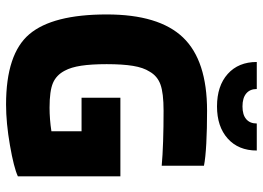

<svg xmlns="http://www.w3.org/2000/svg" viewBox="-134 -702 847 618"><g transform="rotate(90 289.0 -393.5)"><path d="M27 0ZM403 -233H295V-358H548V-28Q520 -15 448 -2.5Q376 10 317 10Q154 10 90.5 -65Q27 -140 27 -314Q27 -482 101 -559.5Q175 -637 337 -637Q396 -637 442.5 -634.5Q489 -632 514 -627V-491Q481 -494 435.5 -495.5Q390 -497 337 -497Q280 -497 252.5 -487Q225 -477 211 -452Q198 -432 192.5 -398.5Q187 -365 187 -314Q187 -265 192 -232Q197 -199 208 -179Q222 -152 247.5 -141Q273 -130 327 -130Q345 -130 364.5 -131.5Q384 -133 403 -136ZM378 -797H465Q465 -738 426.5 -703.5Q388 -669 323 -669Q257 -669 218.5 -703.5Q180 -738 180 -797H267Q267 -775 281.5 -763Q296 -751 323 -751Q350 -751 364 -763Q378 -775 378 -797Z"/></g></svg>

Font: Blinker
Style: Bold
Weight: 700
Designer: Juergen Huber
Foundry: supertype
Version: Version 1.015;PS 1.15;hotconv 1.0.88;makeotf.lib2.5.647800; 